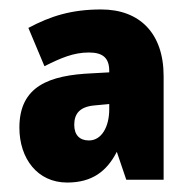

<svg xmlns="http://www.w3.org/2000/svg" viewBox="-20 -742 403 406"><path d="M194 -722C131 -722 87 -708 40 -683L74 -602C108 -619 135 -631 168 -631C198 -631 211 -619 211 -592V-589L175 -587C84 -583 21 -560 21 -472C21 -407 59 -356 122 -356C175 -356 206 -380 227 -421L247 -362H326V-581C326 -672 275 -722 194 -722ZM179 -519 211 -522V-511C211 -474 195 -445 168 -445C148 -445 137 -457 137 -478C137 -501 148 -516 179 -519Z"/></svg>

Font: Noto Sans Sinhala UI Condensed Black
Style: Regular
Weight: 900
Width: 3
Designer: Jelle Bosma - Monotype Design Team
Foundry: Monotype Imaging Inc.
Version: Version 2.006